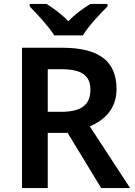

<svg xmlns="http://www.w3.org/2000/svg" viewBox="-20 -957 687 977"><path d="M256 -777H402C428 -822 490 -888 527 -924V-937H440C405 -916 362 -885 328 -849C293 -885 252 -915 217 -937H131V-924C168 -887 228 -822 256 -777ZM297 -714H92V0H223V-281H324L495 0H642L437 -314C508 -344 573 -400 573 -504C573 -645 485 -714 297 -714ZM288 -605C392 -605 440 -576 440 -500C440 -426 397 -388 291 -388H223V-605Z"/></svg>

Font: Noto Kufi Arabic SemiBold
Style: Regular
Weight: 600
Designer: Monotype Design Team, David Williams, Khaled Hosny
Foundry: Google LLC
Version: Version 2.109